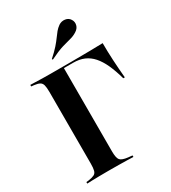

<svg xmlns="http://www.w3.org/2000/svg" viewBox="-187 -865 859 962"><g transform="rotate(-30 242.5 -384.0)"><path d="M95.2 -201.6V-492.7Q95.2 -518.5 91.5 -532.3Q87.9 -546 77 -552Q66.1 -558.1 45.2 -560.5L29.8 -562.1V-571Q41.9 -571 59.3 -570.2Q76.6 -569.4 98.8 -569Q121 -568.5 146 -568.5H157.3H261.3Q328.2 -568.5 373 -569.4Q417.7 -570.2 448.4 -571Q448.4 -522.6 451.2 -471.4Q454 -420.2 458.9 -366.9H450Q436.3 -416.1 419.8 -452.4Q403.2 -488.7 382.3 -512.5Q361.3 -536.3 334.3 -548Q307.3 -559.7 271 -559.7H217.7V-201.6ZM146 -2.4Q121 -2.4 98.8 -2Q76.6 -1.6 59.3 -1.2Q41.9 -0.8 29.8 0V-8.9L45.2 -10.5Q66.1 -13.7 77 -19.4Q87.9 -25 91.5 -38.7Q95.2 -52.4 95.2 -78.2V-201.6H217.7V-78.2Q217.7 -40.3 227.8 -27.8Q237.9 -15.3 272.6 -11.3L296.8 -8.9V0Q283.1 -0.8 262.9 -1.2Q242.7 -1.6 217.7 -2Q192.7 -2.4 165.3 -2.4H157.3ZM191.1 -624.2 187.9 -629Q216.9 -654.8 234.3 -674.6Q251.6 -694.4 262.5 -709.7Q273.4 -725 283.1 -736.7Q292.7 -748.4 307.3 -758.9Q324.2 -770.2 344 -767.3Q363.7 -764.5 373.4 -748.4Q383.1 -733.1 378.6 -715.3Q374.2 -697.6 355.6 -686.3Q337.9 -675 318.1 -670.2Q298.4 -665.3 268.5 -656.5Q238.7 -647.6 191.1 -624.2Z"/></g></svg>

Font: Playfair 144pt SemiCondensed
Style: Bold
Weight: 700
Width: 4
Designer: Claus Eggers Sørensen
Foundry: Claus Eggers Sørensen
Version: Version 2.203